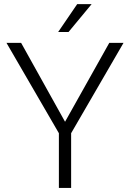

<svg xmlns="http://www.w3.org/2000/svg" viewBox="-20 -921 639 941"><path d="M83.5 -710.9 298.8 -324.2 515.6 -710.9H585.4L328.6 -268.1V0H268.6V-268.1L11.7 -710.9ZM265.1 -764.2 358.4 -900.9H429.2L315.9 -764.2Z"/></svg>

Font: Vazirmatn RD ExtraLight
Style: Regular
Weight: 200
Designer: Saber Rastikerdar
Foundry: Saber Rastikerdar
Version: Version 32.102